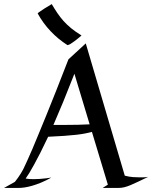

<svg xmlns="http://www.w3.org/2000/svg" viewBox="-57 -922 747 942"><path d="M194.8 -50.8Q168.9 -36.1 145.3 -26.4Q121.6 -16.6 101.1 -10.7Q80.6 -4.9 64.2 -2.4Q47.9 0 36.1 0H-37.1L16.1 -29.8Q24.4 -40.5 32.2 -51.3Q40 -62 45.4 -71.3Q51.8 -81.5 57.1 -91.8Q72.3 -122.6 102.1 -191.4Q114.3 -220.7 131.1 -261.2Q147.9 -301.8 169.9 -355.5Q191.9 -409.2 218.8 -477.5Q245.6 -545.9 278.8 -630.9L363.8 -709L555.2 -60.1Q575.7 -54.7 594.5 -53.2Q613.3 -51.8 629.9 -51.8Q638.7 -51.8 646 -52Q653.3 -52.2 658.7 -52.7Q664.6 -53.2 669.9 -54.2Q641.6 -40.5 620.6 -30.5Q599.6 -20.5 583.3 -13.7Q566.9 -6.8 553 -3.4Q539.1 0 524.9 0H446.8L472.2 -16.1L394 -274.9Q379.9 -271 361.3 -267.3Q342.8 -263.7 317.1 -260.7Q291.5 -257.8 257.6 -255.4Q223.6 -252.9 179.2 -251Q158.7 -207.5 141.6 -173.8Q124.5 -140.1 110.8 -115.2Q97.2 -90.3 86.7 -73.2Q76.2 -56.2 68.8 -45.9Q77.1 -44.4 87.4 -43.7Q97.7 -43 107.9 -43Q123.5 -43 138.9 -44.2Q154.3 -45.4 167 -46.9Q181.6 -48.8 194.8 -50.8ZM263.2 -309.1Q329.1 -309.1 382.8 -312L308.1 -560.1Q277.8 -482.4 252.7 -421.4Q227.5 -360.4 205.1 -309.1ZM342.8 -748Q337.9 -743.7 328.6 -735.8Q319.3 -728 308.8 -720.2Q298.3 -712.4 288.8 -706.5Q279.3 -700.7 273.9 -700.7Q228 -730 190.9 -769.3Q153.8 -808.6 127.9 -856Q127.9 -857.9 138.7 -865.2Q149.4 -872.6 162.1 -880.9Q177.2 -890.1 196.8 -901.9Q210.9 -877.9 224.6 -857.7Q238.3 -837.4 254.6 -819.1Q271 -800.8 292.2 -783.4Q313.5 -766.1 342.8 -748Z"/></svg>

Font: Quintessential
Style: Regular
Weight: 400
Designer: Astigmatic (AOETI)
Foundry: Astigmatic (AOETI)
Version: Version 1.000